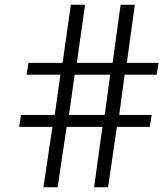

<svg xmlns="http://www.w3.org/2000/svg" viewBox="-20 -790 710 810"><path d="M620.1 -305.2 611.8 -254.9H473.1L436 0H377L412.1 -254.9H261.2L223.1 0H163.1L201.2 -254.9H61L68.8 -305.2H210.9L234.9 -475.1H91.8L100.1 -524.9H244.1L278.8 -770H338.9L304.2 -524.9H455.1L488.8 -770H548.8L515.1 -524.9H648.9L641.1 -475.1H505.9L482.9 -305.2ZM444.8 -475.1H294.9L271 -305.2H421.9Z"/></svg>

Font: Libre Baskerville
Style: Italic
Weight: 400
Designer: Pablo Impallari, Rodrigo Fuenzalida
Foundry: Pablo Impallari, Rodrigo Fuenzalida
Version: Version 1.000